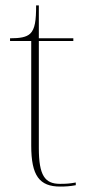

<svg xmlns="http://www.w3.org/2000/svg" viewBox="-20 -677 326 707"><path d="M202 10C220 10 238 9 259 5V-5C238 -1 223 0 201 0C145 0 123 -31 123 -132V-526H250V-536H123V-657H113C113 -602 109 -570 91 -553C77 -540 54 -536 17 -536V-526H95V-141C95 -30 125 10 202 10Z"/></svg>

Font: Noto Serif Display Thin
Style: Regular
Weight: 100
Designer: Monotype Design Team
Foundry: Monotype Imaging Inc.
Version: Version 2.009